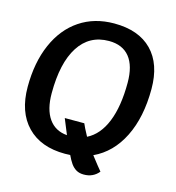

<svg xmlns="http://www.w3.org/2000/svg" viewBox="-116 -809 913 997"><g transform="rotate(15 340.0 -310.5)"><path d="M447 -21Q488 32 505 52Q475 89 425 89Q401 89 384.5 79.5Q368 70 355 52Q342 33 331 9Q322 10 303 10Q172 10 99 -65.5Q26 -141 26 -276Q26 -407 69 -505.5Q112 -604 191 -657Q270 -710 376 -710Q508 -710 579 -637.5Q650 -565 650 -431Q650 -279 597 -172.5Q544 -66 447 -21ZM522 -430Q522 -521 484 -568Q446 -615 373 -615Q268 -615 211.5 -527Q155 -439 155 -276Q155 -189 189.5 -140Q224 -91 288 -86L254 -169H359Q366 -151 391 -105Q455 -137 488.5 -220Q522 -303 522 -430Z"/></g></svg>

Font: Krub SemiBold
Style: Italic
Weight: 600
Italic angle: -8°
Designer: Ekaluck Peanpanawate
Foundry: Cadson Demak Co.,Ltd.
Version: Version 1.000; ttfautohint (v1.6)